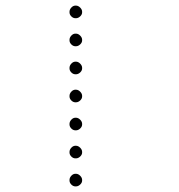

<svg xmlns="http://www.w3.org/2000/svg" viewBox="-20 -693 640 685"><path d="M249 -673Q241 -673 234.5 -666Q228 -659 228 -651V-649Q228 -641 234.5 -634.5Q241 -628 249 -628H251Q259 -628 266 -634.5Q273 -641 273 -649V-651Q273 -659 266 -666Q259 -673 251 -673ZM249 -573Q241 -573 234.5 -566Q228 -559 228 -551V-549Q228 -541 234.5 -534.5Q241 -528 249 -528H251Q259 -528 266 -534.5Q273 -541 273 -549V-551Q273 -559 266 -566Q259 -573 251 -573ZM249 -473Q241 -473 234.5 -466Q228 -459 228 -451V-449Q228 -441 234.5 -434.5Q241 -428 249 -428H251Q259 -428 266 -434.5Q273 -441 273 -449V-451Q273 -459 266 -466Q259 -473 251 -473ZM249 -373Q241 -373 234.5 -366Q228 -359 228 -351V-349Q228 -341 234.5 -334.5Q241 -328 249 -328H251Q259 -328 266 -334.5Q273 -341 273 -349V-351Q273 -359 266 -366Q259 -373 251 -373ZM249 -273Q241 -273 234.5 -266Q228 -259 228 -251V-249Q228 -241 234.5 -234.5Q241 -228 249 -228H251Q259 -228 266 -234.5Q273 -241 273 -249V-251Q273 -259 266 -266Q259 -273 251 -273ZM249 -173Q241 -173 234.5 -166Q228 -159 228 -151V-149Q228 -141 234.5 -134.5Q241 -128 249 -128H251Q259 -128 266 -134.5Q273 -141 273 -149V-151Q273 -159 266 -166Q259 -173 251 -173ZM249 -73Q241 -73 234.5 -66Q228 -59 228 -51V-49Q228 -41 234.5 -34.5Q241 -28 249 -28H251Q259 -28 266 -34.5Q273 -41 273 -49V-51Q273 -59 266 -66Q259 -73 251 -73Z"/></svg>

Font: Doto Rounded Light
Style: Regular
Weight: 300
Monospace: yes
Version: Version 1.000